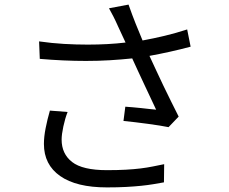

<svg xmlns="http://www.w3.org/2000/svg" viewBox="-20 -779 996 835"><path d="M274 -292Q263 -264 255.5 -229Q248 -194 248 -172Q248 -110 293.5 -74.5Q339 -39 445 -39Q492 -39 527.5 -41Q563 -43 591.5 -46.5Q620 -50 644.5 -55Q669 -60 694 -65L693 14Q671 18 647 22Q623 26 594 29Q565 32 528.5 34Q492 36 445 36Q312 36 241.5 -13.5Q171 -63 171 -153Q171 -184 178.5 -222Q186 -260 197 -298ZM809 -576Q764 -564 719 -554Q674 -544 630 -536Q643 -508 658.5 -474.5Q674 -441 691 -405.5Q708 -370 725 -336Q742 -302 757 -272L713 -226Q698 -229 674 -233Q650 -237 622.5 -240.5Q595 -244 567.5 -247.5Q540 -251 517 -253L525 -315Q539 -314 557 -312.5Q575 -311 593.5 -309Q612 -307 629.5 -305Q647 -303 659 -302Q649 -324 635.5 -352Q622 -380 608 -410.5Q594 -441 580 -470.5Q566 -500 555 -525Q507 -520 457.5 -517Q408 -514 354 -514Q257 -514 153 -523L150 -599Q206 -591 258.5 -588Q311 -585 362 -585Q450 -585 526 -594L494 -663Q482 -690 473.5 -706.5Q465 -723 454 -743L539 -759Q556 -711 570 -676Q584 -641 600 -603Q649 -612 697 -623.5Q745 -635 794 -651Z"/></svg>

Font: Kinto Sans
Style: Regular
Weight: 400
Designer: Authors: Ryoko NISHIZUKA  (kana & ideographs); Paul D. Hunt (Latin, Greek & Cyrillic); Wenlong ZHANG  (bopomofo); Sandol
Foundry: Adobe Systems Incorporated, ookami Inc.
Version: Version 0.001